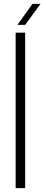

<svg xmlns="http://www.w3.org/2000/svg" viewBox="-20 -968 228 988"><path d="M60.5 0V-800H109.5V0ZM69.5 -840 147 -948H188.5L109.5 -840Z"/></svg>

Font: Big Shoulders Text Thin ExtraLight
Style: Regular
Weight: 250
Version: Version 2.002